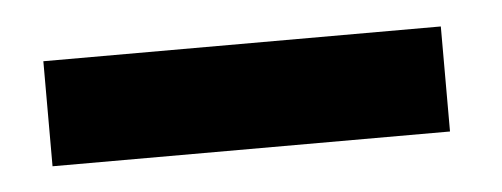

<svg xmlns="http://www.w3.org/2000/svg" viewBox="-25 -751 452 173"><g transform="rotate(-5 201.0 -664.5)"><path d="M377 -617H17.5V-712H377Z"/></g></svg>

Font: 1883 Sans
Style: Bold
Weight: 700
Designer: 1883 Sans project is a fork of Public Sans.
Version: Version 1.009